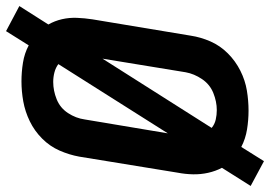

<svg xmlns="http://www.w3.org/2000/svg" viewBox="-154 -685 893 635"><g transform="rotate(90 292.5 -367.5)"><path d="M78 59 125 -16Q151 -2 182 3Q213 8 244 8Q277 8 310.5 2Q344 -4 376 -19.5Q408 -35 433.5 -60.5Q459 -86 473 -118Q487 -150 493 -183L546 -508Q551 -534 551.5 -559.5Q552 -585 546.5 -609.5Q541 -634 530 -655L590 -750L508 -794L461 -719Q434 -733 403 -738Q372 -743 341 -743Q308 -743 274.5 -737.5Q241 -732 209 -716Q177 -700 151.5 -674.5Q126 -649 112 -617Q98 -585 93 -552L39 -227Q35 -201 34 -175.5Q33 -150 38.5 -126Q44 -102 56 -81L-5 15ZM169 -260 214 -535Q219 -563 236.5 -589Q254 -615 282.5 -626.5Q311 -638 339 -638Q355 -638 370.5 -634.5Q386 -631 398 -621ZM246 -97Q230 -97 214.5 -101Q199 -105 187 -114L416 -476L370 -201Q366 -172 349 -146Q332 -120 303.5 -108.5Q275 -97 246 -97Z"/></g></svg>

Font: Iosevka Sparkle Oblique
Style: Bold
Weight: 700
Italic angle: -9°
Designer: Belleve Invis
Foundry: Belleve Invis
Version: Version 4.5.0; ttfautohint (v1.8.3)